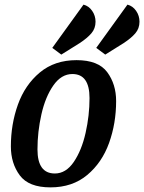

<svg xmlns="http://www.w3.org/2000/svg" viewBox="-20 -790 623 830"><path d="M482 -353Q482 -257 451.5 -172Q421 -87 357 -33.5Q293 20 198 20Q104 20 65.5 -32Q27 -84 27 -157Q27 -253 57.5 -338Q88 -423 152 -476.5Q216 -530 311 -530Q405 -530 443.5 -478Q482 -426 482 -353ZM142 -144Q142 -40 217 -40Q265 -40 299 -90Q333 -140 350 -215.5Q367 -291 367 -366Q367 -470 293 -470Q245 -470 210.5 -420.5Q176 -371 159 -295.5Q142 -220 142 -144ZM393 -696Q393 -667 375 -646Q357 -625 325 -604L245 -554L206 -583L341 -770Q364 -764 378.5 -743Q393 -722 393 -696ZM583 -696Q583 -667 565 -646Q547 -625 515 -604L435 -554L396 -583L531 -770Q554 -764 568.5 -743Q583 -722 583 -696Z"/></svg>

Font: Sansita
Style: Italic
Weight: 400
Italic angle: -11°
Designer: Pablo Cosgaya
Foundry: Omnibus-Type
Version: Version 1.006